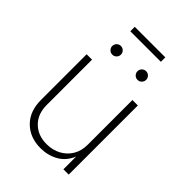

<svg xmlns="http://www.w3.org/2000/svg" viewBox="-244 -954 1072 1072"><g transform="rotate(45 292.0 -418.0)"><path d="M278.8 7.3Q195.3 7.3 142.8 -44.2Q90.3 -95.7 90.3 -186V-545.9H132.8V-188Q132.8 -117.2 175.3 -75Q217.8 -32.7 286.6 -32.7Q334 -32.7 371.3 -52.7Q408.7 -72.8 430.2 -108.6Q451.7 -144.5 451.7 -192.4V-545.9H494.6V0H452.6V-100.1Q429.2 -44.4 382.3 -18.6Q335.4 7.3 278.8 7.3ZM413.1 -844.2V-809.1H171.9V-844.2ZM192.9 -645.5Q178.7 -645.5 168.7 -655.5Q158.7 -665.5 158.7 -679.7Q158.7 -693.8 168.7 -703.9Q178.7 -713.9 192.9 -713.9Q207 -713.9 217 -703.9Q227.1 -693.8 227.1 -679.7Q227.1 -665.5 217 -655.5Q207 -645.5 192.9 -645.5ZM392.1 -645.5Q377.9 -645.5 367.9 -655.5Q357.9 -665.5 357.9 -679.7Q357.9 -693.8 367.9 -703.9Q377.9 -713.9 392.1 -713.9Q406.2 -713.9 416.3 -703.9Q426.3 -693.8 426.3 -679.7Q426.3 -665.5 416.3 -655.5Q406.2 -645.5 392.1 -645.5Z"/></g></svg>

Font: Inter Extra Light
Style: Regular
Weight: 200
Designer: Rasmus Andersson
Foundry: rsms
Version: Version 4.000;git-3c8e0fc